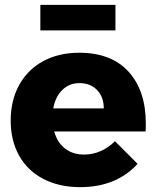

<svg xmlns="http://www.w3.org/2000/svg" viewBox="-20 -764 643 790"><path d="M580 -255Q580 -234 579 -223H203Q216 -177 248 -152.5Q280 -128 326 -128Q361 -128 393.5 -142Q426 -156 453 -183L546 -90Q504 -43 444.5 -18.5Q385 6 310 6Q223 6 158 -28Q93 -62 58.5 -124Q24 -186 24 -268Q24 -351 59 -414.5Q94 -478 158 -512.5Q222 -547 306 -547Q438 -547 509 -469Q580 -391 580 -255ZM407 -318Q407 -365 379.5 -393.5Q352 -422 307 -422Q265 -422 236.5 -394Q208 -366 199 -318ZM146 -744H455V-639H146Z"/></svg>

Font: Gontserrat
Style: Bold
Weight: 700
Designer: Julieta Ulanovsky
Foundry: Julieta Ulanovsky
Version: Version 6.001